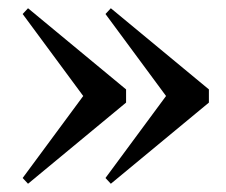

<svg xmlns="http://www.w3.org/2000/svg" viewBox="-20 -474 549 466"><path d="M249 -454 236 -440 383 -241 236 -42 249 -28 487 -225V-257ZM48 -454 35 -440 182 -241 35 -42 48 -28 286 -225V-257Z"/></svg>

Font: Source Serif 4 Display
Style: Bold
Weight: 700
Designer: Frank Grießhammer
Foundry: Adobe Systems Incorporated
Version: Version 4.004;hotconv 1.0.117;makeotfexe 2.5.65602